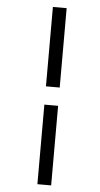

<svg xmlns="http://www.w3.org/2000/svg" viewBox="-63 -907 539 1036"><g transform="rotate(5 207.0 -389.0)"><path d="M180.5 -869H255V-439H180.5ZM180.5 -340H255V91H180.5Z"/></g></svg>

Font: Merriweather 24pt
Style: Italic
Weight: 400
Italic angle: -7.8°
Designer: Eben Sorkin
Foundry: Eben Sorkin
Version: Version 2.101